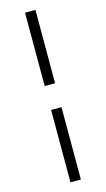

<svg xmlns="http://www.w3.org/2000/svg" viewBox="-151 -817 614 1114"><g transform="rotate(-15 156.0 -259.5)"><path d="M125 -328.1V-768.6H187.5V-328.1ZM125 250V-184.6H187.5V250Z"/></g></svg>

Font: Kay Pho Du
Style: Regular
Weight: 400
Designer: Victor Gaultney, Khu Oo Reh
Foundry: SIL International
Version: Version 3.000